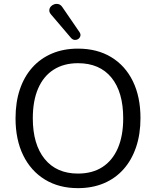

<svg xmlns="http://www.w3.org/2000/svg" viewBox="-20 -966 808 995"><path d="M383.9 9Q285.5 9 212.8 -35.5Q140 -80 100.2 -161.2Q60.5 -242.5 60.5 -352.9Q60.5 -436.5 83 -503Q105.5 -569.5 147.8 -616.5Q190 -663.5 249.8 -688.8Q309.5 -714 384.1 -714Q483.5 -714 556.2 -670Q629 -626 668.5 -545.2Q708 -464.5 708 -354.1Q708 -270.5 685.2 -203.5Q662.5 -136.5 620.2 -89Q578 -41.5 518.2 -16.2Q458.5 9 383.9 9ZM383.9 -66.5Q458.4 -66.5 510.7 -100.2Q563 -134 590.8 -198.2Q618.5 -262.5 618.5 -353Q618.5 -489 557.5 -563.8Q496.5 -638.5 384 -638.5Q310.5 -638.5 257.9 -604.9Q205.3 -571.4 177.6 -507.4Q150 -443.5 150 -353.1Q150 -218 211.5 -142.2Q273 -66.5 383.9 -66.5ZM348 -769.5 244.5 -891Q235 -902 235.5 -912.8Q236 -923.5 243 -931.8Q250 -940 261 -943.8Q272 -947.5 283.5 -944.5Q295 -941.5 303.5 -928.5L392 -799.5Q399 -789 396.5 -779.5Q394 -770 385.8 -764.2Q377.5 -758.5 367 -759.2Q356.5 -760 348 -769.5Z"/></svg>

Font: Nunito ExtraLight
Style: Regular
Weight: 200
Designer: Vernon Adams
Foundry: Vernon Adams
Version: Version 3.602;April 4, 2023;FontCreator 14.0.0.2856 64-bit